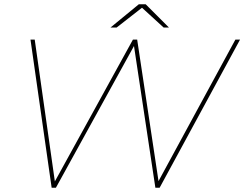

<svg xmlns="http://www.w3.org/2000/svg" viewBox="-20 -887 1154 907"><path d="M224 0 124 -700H144L241 -17H232L608 -700H628L731 -17H721L1092 -700H1114L734 0H714L612 -676L617 -677L244 0ZM502 -757 636 -867H668L778 -757H753L648 -853H654L531 -757Z"/></svg>

Font: Montserrat Thin Thin
Style: Italic
Weight: 250
Italic angle: -11.3°
Version: Version 9.000